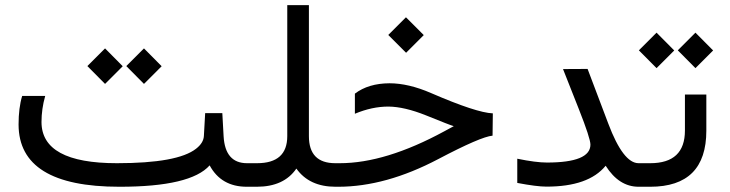

<svg xmlns="http://www.w3.org/2000/svg" viewBox="-20 -712 2782 732"><path d="M138.2 -246.6C138.2 -279.8 142.9 -313 152.3 -346.2H64.5C55.3 -315.9 50.8 -279.6 50.8 -237.3C51.1 -79.1 179.2 0 435.1 0H436.5C616.9 0 731.1 -27.2 779.3 -81.5C808.6 -27.2 855.8 0 920.9 0H925.8C932.3 0 935.5 -14.3 935.5 -43V-47.9C935.5 -75.8 932.3 -89.8 925.8 -89.8H921.9C866.2 -89.8 836.4 -124 832.5 -192.4L827.6 -280.8H762.2L757.3 -193.4C756.3 -175.8 746.4 -159.7 727.5 -145C680.7 -108.2 580.1 -89.8 425.8 -89.8C234.4 -89.8 138.5 -142.1 138.2 -246.6ZM461.5 -460.1 528.9 -392.1 596.3 -459.5 528.9 -527.5ZM313.1 -460.1 380.5 -392.1 447.9 -459.5 380.5 -527.5Z M959 0C1028 0 1078.3 -23.1 1109.9 -69.3C1142.7 -23.1 1192.5 0 1259.3 0H1266.6C1274.4 0 1278.3 -14.3 1278.3 -43V-52.2C1278.3 -77.3 1274.4 -89.8 1266.6 -89.8H1258.3C1191.2 -89.8 1157.7 -124.2 1157.7 -192.9V-692.4H1075.2V-192.9C1075.2 -124.2 1036.8 -89.8 960 -89.8H919.9C894.5 -89.8 881.8 -77.3 881.8 -52.2V-43C881.8 -14.3 894.5 0 919.9 0Z M1460.3 -578.7 1528.2 -510.8 1595.6 -578.2 1527.7 -646.1ZM1260.7 0H1269.5C1390.3 0 1517.4 -35.2 1650.9 -105.5C1759 -162.4 1828 -192.2 1857.9 -194.8L1858.9 -279.8C1817.2 -281.4 1738.6 -307.3 1623 -357.4C1565.8 -382.2 1513 -394.5 1464.8 -394.5C1411.1 -394.2 1367.2 -381 1333 -355V-278.3C1376.3 -296.5 1418.9 -305.7 1460.9 -305.7C1501.6 -305.3 1549.5 -294.1 1604.5 -272C1666.3 -246.9 1701.5 -233.2 1710 -231L1673.8 -211.4C1524.7 -130.4 1391.9 -89.8 1275.4 -89.8H1260.7C1235.4 -89.8 1222.7 -77.3 1222.7 -52.2V-43C1222.7 -14.3 1235.4 0 1260.7 0Z M2062.5 -0.5C2169.9 -0.2 2245.4 -26.7 2289.1 -80.1C2322.9 -26.7 2364.7 0 2414.6 0H2424.3C2431.2 0 2434.4 -14.3 2434.1 -43V-52.2C2434.1 -77.3 2430.8 -89.8 2424.3 -89.8H2414.6C2375.5 -89.8 2337.1 -140 2299.3 -240.2L2220.2 -449.2L2126.5 -448.7L2186.5 -296.9C2216.1 -222 2231 -176.6 2231 -160.6C2231 -115.1 2175.6 -92.3 2064.9 -92.3C2036.9 -92.3 1999.3 -97.2 1952.1 -106.9V-14.6C2001.6 -5.2 2038.4 -0.5 2062.5 -0.5Z M2459 0C2601.6 0 2672.9 -71.3 2672.9 -213.9V-351.6H2591.3V-214.4C2591.3 -131.3 2547.2 -89.8 2459 -89.8H2417C2391.6 -89.8 2378.9 -77.3 2378.9 -52.2V-43C2378.9 -14.3 2391.6 0 2417 0ZM2564.1 -520.1 2631.4 -452.2 2698.8 -519.6 2631.4 -587.5ZM2415.7 -520.1 2483.1 -452.2 2550.5 -519.6 2483.1 -587.5Z"/></svg>

Font: Dirooz FD
Style: FD
Weight: 400
Foundry: DejaVu fonts team - Redesigned by Saber Rastikerdar
Version: Version 0.2.1